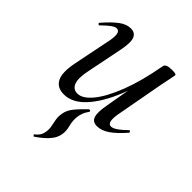

<svg xmlns="http://www.w3.org/2000/svg" viewBox="-182 -497 832 832"><g transform="rotate(45 234.0 -80.5)"><path d="M168 234Q167 235 163.5 231.5Q160 228 162 226Q178 213 183.5 202Q189 191 190 181Q193 164 189.5 148Q186 132 183 114Q180 96 184 76Q188 54 203.5 34Q219 14 252 -18Q256 -21 260 -18Q264 -15 261 -11Q251 3 246.5 15Q242 27 240 41Q237 67 244 92.5Q251 118 247 139Q246 149 239.5 163Q233 177 216.5 194.5Q200 212 168 234ZM130 13Q88 13 72 -18.5Q56 -50 70 -119L106 -297Q111 -327 106.5 -339.5Q102 -352 90 -352Q80 -352 64 -340Q48 -328 29 -309Q25 -305 21 -309Q17 -313 21 -317Q54 -355 80.5 -375Q107 -395 134 -395Q160 -395 169 -373Q178 -351 167 -297L135 -138Q123 -83 132.5 -57Q142 -31 169 -31Q200 -31 233.5 -71.5Q267 -112 297 -189Q327 -266 347 -377L361 -376Q342 -259 306.5 -171.5Q271 -84 226 -35.5Q181 13 130 13ZM329 9Q302 9 294.5 -13Q287 -35 296 -84L347 -377Q350 -394 387 -394Q403 -394 408 -392Q413 -390 413 -387Q413 -384 408 -361Q403 -338 398 -312L357 -89Q348 -33 373 -33Q384 -33 401 -44.5Q418 -56 439 -77Q442 -81 446 -76.5Q450 -72 447 -69Q412 -29 384 -10Q356 9 329 9Z"/></g></svg>

Font: Cormorant Medium
Style: Italic
Weight: 500
Italic angle: -10°
Designer: Christian Thalmann (Catharsis Fonts)
Foundry: Catharsis Fonts
Version: Version 4.000